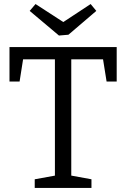

<svg xmlns="http://www.w3.org/2000/svg" viewBox="-20 -931 625 951"><path d="M152 0V-43L268 -64L252 -42V-652L270 -637H77L97 -654L77 -527H27V-698H558V-527H508L488 -652L508 -637H315L333 -652V-42L318 -64L433 -43V0ZM429 -911 457 -877 319 -759 272 -755 127 -877 156 -911 321 -804 268 -805Z"/></svg>

Font: Pack4
Style: Regular
Weight: 400
Version: Version 2.002